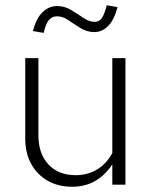

<svg xmlns="http://www.w3.org/2000/svg" viewBox="-20 -702 575 730"><path d="M254 8Q201 8 161 -15Q121 -38 98.5 -79Q76 -120 76 -174V-481H126V-188Q126 -118 164 -77Q202 -36 268 -36Q312 -36 348 -57Q384 -78 407 -120V-481H457V0H407V-77Q380 -36 342 -14Q304 8 254 8ZM146 -577 105 -584Q118 -633 142 -656Q166 -679 197 -679Q226 -679 250.5 -664Q275 -649 297 -634Q319 -619 340 -619Q357 -619 367 -633Q377 -647 386 -682L427 -675Q414 -626 391 -603Q368 -580 339 -580Q311 -580 286.5 -595Q262 -610 240.5 -625Q219 -640 197 -640Q178 -640 166 -626Q154 -612 146 -577Z"/></svg>

Font: Red Hat Text VF
Style: Regular
Weight: 300
Designer: Pentagram, MCKL
Foundry: Pentagram, MCKL
Version: Version 1.023